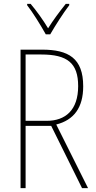

<svg xmlns="http://www.w3.org/2000/svg" viewBox="-20 -970 496 990"><path d="M216 -793H239C265 -838 305 -901 337 -943V-950H319C284 -906 254 -866 228 -824C203 -866 167 -916 138 -950H120V-943C147 -909 190 -840 216 -793ZM197 -714H86V0H112V-321H244L403 0H434L270 -328C361 -351 409 -415 409 -525C409 -670 333 -714 197 -714ZM193 -689C327 -689 383 -645 383 -526C383 -402 317 -347 221 -347H112V-689Z"/></svg>

Font: Noto Sans Sinhala Condensed Thin
Style: Regular
Weight: 100
Width: 3
Designer: Jelle Bosma - Monotype Design Team
Foundry: Monotype Imaging Inc.
Version: Version 2.006